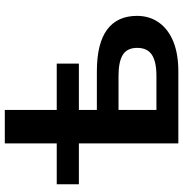

<svg xmlns="http://www.w3.org/2000/svg" viewBox="-2 -742 745 780"><g transform="rotate(-90 370.0 -352.5)"><path d="M177 0V-404H11V-494H177V-705H313V-494H501V-404H313V-331H469Q583 -331 639 -289.5Q695 -248 695 -168Q695 -117 668 -79Q641 -41 591 -20.5Q541 0 469 0ZM313 -89H451Q509 -89 537 -107.5Q565 -126 565 -167Q565 -208 537 -225.5Q509 -243 451 -243H313Z"/></g></svg>

Font: Nunito Sans 10pt SemiExpanded
Style: Bold
Weight: 700
Width: 6
Designer: Vernon Adams
Foundry: Vernon Adams
Version: Version 3.101;gftools[0.9.27]